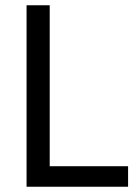

<svg xmlns="http://www.w3.org/2000/svg" viewBox="-20 -710 519 730"><path d="M81 0V-690H169V-78H467V0Z"/></svg>

Font: Cairo Medium
Style: Regular
Weight: 500
Designer: Mohamed Gaber, Accademia di Belle Arti di Urbino
Foundry: Kief Type Foundry, Accademia di Belle Arti di Urbino
Version: Version 3.117